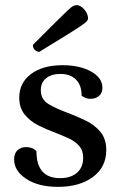

<svg xmlns="http://www.w3.org/2000/svg" viewBox="-20 -716 468 748"><path d="M206 12Q130 12 82.5 -19Q35 -50 35 -95Q35 -119 48.5 -131Q62 -143 82 -143Q107 -143 122 -127Q122 -22 214 -22Q256 -22 280 -43Q304 -64 304 -101Q304 -130 288 -148Q272 -166 246.5 -177.5Q221 -189 193 -200Q160 -212 128.5 -228Q97 -244 76 -270Q55 -296 55 -336Q55 -393 100.5 -427.5Q146 -462 224 -462Q290 -462 334.5 -437.5Q379 -413 379 -374Q379 -354 366 -342.5Q353 -331 332 -331Q314 -331 298 -343Q298 -384 276 -406Q254 -428 215 -428Q180 -428 159.5 -411Q139 -394 139 -365Q139 -328 170 -310Q201 -292 242 -277Q277 -264 312.5 -247Q348 -230 371 -202.5Q394 -175 394 -131Q394 -65 342 -26.5Q290 12 206 12ZM133 -514Q124 -514 116 -521.5Q108 -529 108 -541Q164 -597 195.5 -628.5Q227 -660 242.5 -674.5Q258 -689 265 -692.5Q272 -696 278 -696Q294 -696 308.5 -679Q323 -662 323 -644Q323 -639 318.5 -633.5Q314 -628 296.5 -616Q279 -604 240.5 -580Q202 -556 133 -514Z"/></svg>

Font: Petrona Medium
Style: Regular
Weight: 500
Designer: Ringo R. Seeber
Foundry: Ringo R. Seeber
Version: Version 2.001; ttfautohint (v1.8.3)